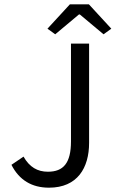

<svg xmlns="http://www.w3.org/2000/svg" viewBox="-20 -858 536 890"><path d="M207 12C339 12 393 -80 393 -196V-656H309V-203C309 -102 274 -62 202 -62C154 -62 117 -83 89 -132L33 -94C69 -23 128 12 207 12ZM236 -699 346 -791H350L460 -699L496 -725L392 -838H304L200 -725Z"/></svg>

Font: DAIFUKU Sans
Style: Regular
Weight: 400
Designer: Original font ‘Source Han Sans JP’ : Paul D. Hunt
Foundry: Daifuku
Version: Version 1.000